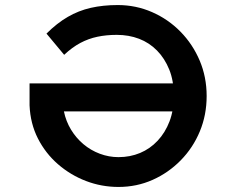

<svg xmlns="http://www.w3.org/2000/svg" viewBox="-20 -730 937 760"><path d="M449 10Q382 10 320.5 -13.5Q259 -37 209.5 -80Q160 -123 130 -182Q100 -241 97 -313V-400H735L744 -289H233Q241 -250 261 -217Q281 -184 310 -159.5Q339 -135 375 -121.5Q411 -108 449 -108Q495 -108 534.5 -124.5Q574 -141 604 -173Q634 -205 651 -249.5Q668 -294 668 -351Q668 -410 650 -454.5Q632 -499 601.5 -530Q571 -561 530.5 -576.5Q490 -592 442 -592Q401 -592 365.5 -584.5Q330 -577 298 -560Q266 -543 234 -513L164 -597Q205 -638 248 -663Q291 -688 339.5 -699Q388 -710 446 -710Q518 -710 582 -682Q646 -654 694.5 -604.5Q743 -555 770.5 -490Q798 -425 798 -350Q798 -275 771 -210Q744 -145 695.5 -95.5Q647 -46 584 -18Q521 10 449 10Z"/></svg>

Font: Lexend Mega Medium
Style: Regular
Weight: 500
Version: Version 1.007